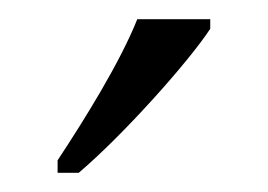

<svg xmlns="http://www.w3.org/2000/svg" viewBox="-20 -786 279 200"><path d="M40 -619V-606H62C108 -645 176 -721 199 -756V-766H123C105 -721 69 -663 40 -619Z"/></svg>

Font: Noto Serif Bengali SemiCondensed Light
Style: Regular
Weight: 300
Width: 4
Designer: Juan Bruce, Universal Thirst, Indian Type Foundry and the Monotype Design Team.
Foundry: Monotype Imaging Inc.
Version: Version 2.003